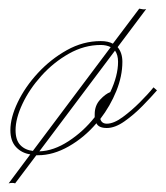

<svg xmlns="http://www.w3.org/2000/svg" viewBox="-60 -350 383 444"><path d="M173 -255Q190 -255 201 -249L262 -330Q267 -329 270.5 -328.5Q274 -328 278 -329L212 -241Q223 -228 223 -207Q223 -174 209 -139.5Q195 -105 172 -75Q175 -64 187 -64Q203 -64 223.5 -79Q244 -94 263.5 -113.5Q283 -133 295 -148L303 -141Q290 -126 270 -105.5Q250 -85 228 -69.5Q206 -54 187 -54Q168 -54 163 -65Q135 -32 99 -11.5Q63 9 28 9Q26 9 24 9L-25 74Q-31 72 -40 74L10 7Q-10 4 -23 -10Q-36 -24 -36 -49Q-36 -78 -19 -113.5Q-2 -149 27.5 -181Q57 -213 94.5 -234Q132 -255 173 -255ZM173 -246Q135 -246 99.5 -226Q64 -206 36 -175Q8 -144 -8 -110Q-24 -76 -24 -49Q-24 -26 -13 -14.5Q-2 -3 16 -1L196 -241Q186 -246 173 -246ZM213 -207Q213 -223 206 -233L31 0Q64 -1 98.5 -23.5Q133 -46 159 -79V-86Q159 -106 171.5 -119.5Q184 -133 195 -137Q213 -175 213 -207Z"/></svg>

Font: Kapakana Light
Style: Regular
Weight: 300
Designer: Kyosuke Nagai
Version: Version 1.000